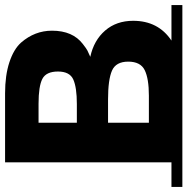

<svg xmlns="http://www.w3.org/2000/svg" viewBox="-22 -728 739 757"><g transform="rotate(-90 347.5 -349.5)"><path d="M706 -43V0H-11V-43H86V-699H358Q429 -699 480.5 -682Q532 -665 558 -636Q605 -582 605 -514Q605 -432 552 -392Q534 -378 527 -374.5Q520 -371 502 -363Q567 -349 605.5 -304.5Q644 -260 644 -194Q644 -95 566 -43ZM242 -132H349Q416 -132 449.5 -148.5Q483 -165 483 -213.5Q483 -262 447.5 -277.5Q412 -293 334 -293H242ZM242 -416H316Q381 -416 412.5 -430Q444 -444 444 -490.5Q444 -537 415 -552Q386 -567 317 -567H242Z"/></g></svg>

Font: Montserrat Subrayada
Style: Bold
Weight: 700
Version: Version 2.001